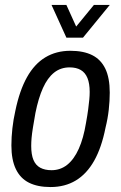

<svg xmlns="http://www.w3.org/2000/svg" viewBox="-20 -743 489 775"><path d="M184 12Q132 12 97 -5.5Q62 -23 44 -60.5Q26 -98 26 -156Q26 -189 30 -225Q34 -261 42 -296Q59 -378 89 -431.5Q119 -485 163 -511.5Q207 -538 264 -538Q317 -538 352 -520.5Q387 -503 405 -466Q423 -429 423 -369Q423 -336 419 -300Q415 -264 406 -228Q390 -147 360 -94Q330 -41 286 -14.5Q242 12 184 12ZM188 -56Q224 -56 251.5 -78Q279 -100 298 -142.5Q317 -185 327 -246Q333 -279 336 -302Q339 -325 340.5 -341.5Q342 -358 342 -372Q342 -406 333 -428Q324 -450 306 -460.5Q288 -471 261 -471Q225 -471 198.5 -450Q172 -429 153.5 -388Q135 -347 123 -287Q117 -253 113 -228.5Q109 -204 107.5 -186.5Q106 -169 106 -154Q106 -119 115 -97.5Q124 -76 142.5 -66Q161 -56 188 -56ZM423 -723 315 -591H248L188 -723H248L301 -606H263L359 -723Z"/></svg>

Font: Archivo Condensed
Style: Italic
Weight: 400
Width: 3
Italic angle: -10°
Designer: Hector Gatti
Foundry: Omnibus-Type
Version: Version 2.001